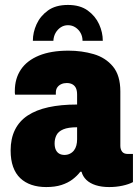

<svg xmlns="http://www.w3.org/2000/svg" viewBox="-20 -745 560 777"><path d="M167 12Q134 12 107.5 3Q81 -6 62 -24Q43 -42 33 -70Q23 -98 23 -136Q23 -184 40.5 -219.5Q58 -255 92 -277.5Q126 -300 176 -311Q226 -322 292 -322V-362Q292 -378 287.5 -388Q283 -398 273.5 -403.5Q264 -409 250 -409Q238 -409 228 -404.5Q218 -400 212 -391.5Q206 -383 206 -370V-362H41Q40 -366 40 -369.5Q40 -373 40 -377Q40 -427 64.5 -463.5Q89 -500 137.5 -520Q186 -540 257 -540Q311 -540 359 -526Q407 -512 437 -476Q467 -440 467 -375V-155Q467 -141 474 -131.5Q481 -122 497 -122H518V-8Q501 1 475.5 6.5Q450 12 422 12Q391 12 367.5 4.5Q344 -3 329.5 -17Q315 -31 310 -50H305Q292 -33 273.5 -19Q255 -5 229 3.5Q203 12 167 12ZM241 -118Q253 -118 263 -123Q273 -128 279.5 -136.5Q286 -145 289 -156.5Q292 -168 292 -181V-230Q256 -230 236 -221.5Q216 -213 208.5 -198Q201 -183 201 -165Q201 -149 206 -138.5Q211 -128 220 -123Q229 -118 241 -118ZM255 -725Q304 -725 335 -702.5Q366 -680 381 -647Q396 -614 396 -580H314Q314 -597 306.5 -611Q299 -625 285.5 -634Q272 -643 255 -643Q239 -643 226 -634.5Q213 -626 205 -612Q197 -598 196 -580H113Q113 -614 128 -647Q143 -680 174 -702.5Q205 -725 255 -725Z"/></svg>

Font: Archivo Condensed Black
Style: Regular
Weight: 900
Width: 3
Designer: Hector Gatti
Foundry: Omnibus-Type
Version: Version 2.001